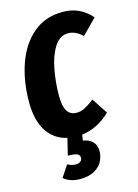

<svg xmlns="http://www.w3.org/2000/svg" viewBox="-142 -790 815 1132"><g transform="rotate(-15 265.5 -223.5)"><path d="M281 16 276 51Q314 57 334.5 78.5Q355 100 355 136Q355 166 340.5 196Q326 226 291.5 246Q257 266 202 266Q171 266 145.5 257Q120 248 103 233L150 162Q175 176 199 176Q217 176 228 168Q239 160 239 144Q239 128 222.5 121Q206 114 167 114L192 12Q115 -5 71.5 -71Q28 -137 28 -250Q28 -376 64.5 -481Q101 -586 175 -649.5Q249 -713 356 -713Q462 -713 531 -633L442 -543Q400 -583 354 -583Q303 -583 270 -530Q237 -477 222.5 -398Q208 -319 208 -239Q208 -175 227 -146Q246 -117 283 -117Q310 -117 334 -129.5Q358 -142 393 -168L456 -72Q378 4 281 16Z"/></g></svg>

Font: Fira Sans Extra Condensed ExtraBold
Style: Italic
Weight: 800
Width: 3
Italic angle: -8°
Designer: Carrois Corporate & Edenspiekermann AG
Foundry: Carrois Corporate GbR & Edenspiekermann AG
Version: Version 4.203